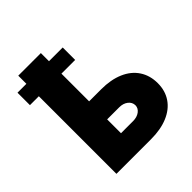

<svg xmlns="http://www.w3.org/2000/svg" viewBox="-201 -900 1044 1044"><g transform="rotate(-45 321.0 -377.5)"><path d="M379.9 -596.7H274.4V-383.8H367.2Q441.4 -383.8 495.8 -360.4Q550.3 -336.9 579.3 -293Q608.4 -249 608.4 -189.5Q608.4 -131.3 579.3 -88.6Q550.3 -45.9 495.8 -22.9Q441.4 0 367.2 0H100.6V-596.7H32.2V-692.4H100.6V-754.9H274.4V-692.4H379.9ZM367.2 -138.7Q397.5 -138.7 417.2 -153.3Q437 -168 437.5 -190.4Q437 -214.4 417.2 -229.7Q397.5 -245.1 367.2 -245.1H274.4V-138.7Z"/></g></svg>

Font: Pretendard JP Black
Style: Regular
Weight: 900
Designer: Base glyphs from Inter by Rasmus Andersson; Hangeul glyphs from Noto Sans CJK(Source Han Sans) by Jang Soo-young and Kan
Foundry: Kil Hyung-jin
Version: Version 1.309